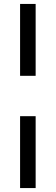

<svg xmlns="http://www.w3.org/2000/svg" viewBox="-20 -740 283 975"><path d="M82 -355V-720H161V-355ZM82 215V-150H161V215Z"/></svg>

Font: Radio Canada Condensed
Style: Regular
Weight: 400
Width: 3
Designer: Charles Daoud, Etienne Aubert Bonn, Alexandre Saumier Demers, Jacques Le Bailly
Foundry: Radio-Canada
Version: Version 2.104; ttfautohint (v1.8.4.7-5d5b);gftools[0.9.28.de